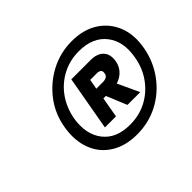

<svg xmlns="http://www.w3.org/2000/svg" viewBox="-101 -860 711 711"><g transform="rotate(-45 255.0 -504.0)"><path d="M262 -296Q202 -296 159.5 -322.5Q117 -349 99 -396.5Q81 -444 91 -504Q101 -565 136.5 -611.5Q172 -658 223.5 -685Q275 -712 335 -712Q396 -712 438 -685Q480 -658 498.5 -611.5Q517 -565 506 -504Q495 -444 460 -396.5Q425 -349 374 -322.5Q323 -296 262 -296ZM314 -399 274 -496H336L381 -399ZM269 -340Q318 -340 357.5 -361Q397 -382 423.5 -419Q450 -456 458 -504Q471 -576 435.5 -621.5Q400 -667 327 -667Q279 -667 239.5 -646Q200 -625 174 -588.5Q148 -552 139 -504Q127 -431 162 -385.5Q197 -340 269 -340ZM196 -399 234 -613H335Q369 -613 386 -595Q403 -577 398 -545Q393 -515 369.5 -497Q346 -479 312 -479H268L254 -399ZM275 -523H310Q321 -523 328.5 -527.5Q336 -532 337 -543Q339 -552 333.5 -557Q328 -562 318 -562H282Z"/></g></svg>

Font: DM Sans SemiBold
Style: Italic
Weight: 600
Italic angle: -10°
Designer: Colophon Foundry, Jonny Pinhorn
Foundry: Colophon Foundry
Version: Version 4.004;gftools[0.9.30]